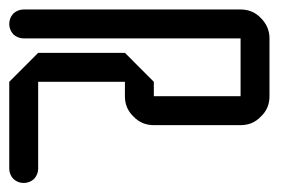

<svg xmlns="http://www.w3.org/2000/svg" viewBox="-645 -958 665 415"><path d="M-593.8 -562.5Q-606.4 -562.5 -616.2 -571.3Q-625 -581.1 -625 -593.8Q-625 -656.2 -625 -781.2Q-609.4 -796.9 -562.5 -843.8Q-515.6 -843.8 -375 -843.8Q-359.4 -828.1 -312.5 -781.2Q-312.5 -773.4 -312.5 -750Q-265.6 -750 -125 -750Q-125 -781.2 -125 -875Q-242.2 -875 -593.8 -875Q-606.4 -875 -616.2 -883.8Q-625 -893.6 -625 -906.2Q-625 -918.9 -616.2 -928.7Q-606.4 -937.5 -593.8 -937.5Q-437.5 -937.5 -125 -937.5Q-98.6 -937.5 -81.1 -918.9Q-62.5 -900.4 -62.5 -875Q-62.5 -833 -62.5 -750Q-62.5 -723.6 -81.1 -706.1Q-98.6 -687.5 -125 -687.5Q-187.5 -687.5 -312.5 -687.5Q-338.9 -687.5 -356.4 -706.1Q-375 -723.6 -375 -750Q-375 -760.7 -375 -781.2Q-421.9 -781.2 -562.5 -781.2Q-562.5 -734.4 -562.5 -593.8Q-562.5 -581.1 -571.3 -571.3Q-581.1 -562.5 -593.8 -562.5Z"/></svg>

Font: conwrite
Style: Regular
Weight: 400
Designer: Willllllliam
Version: 1.0